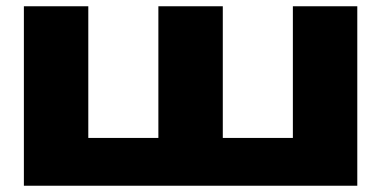

<svg xmlns="http://www.w3.org/2000/svg" viewBox="-20 -591 1213 611"><path d="M56 0V-571H261V-91L199 -152H539L484 -91V-571H689V-91L630 -152H974L912 -91V-571H1117V0Z"/></svg>

Font: Unbounded
Style: Bold
Weight: 700
Designer: Luke Prowse, Jean-Baptiste Morizot, Fátima Lázaro, Florian Runge
Foundry: NaN
Version: Version 1.700